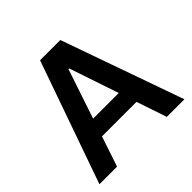

<svg xmlns="http://www.w3.org/2000/svg" viewBox="-177 -877 1047 1047"><g transform="rotate(-45 346.5 -353.5)"><path d="M19.5 0 268.6 -707H424.8L674.8 0H539.1L480 -174.8H213.9L155.3 0ZM445.8 -277.3 349.6 -562.5H343.8L248 -277.3Z"/></g></svg>

Font: Pretendard SemiBold
Style: Regular
Weight: 600
Designer: Base glyphs from Inter by Rasmus Andersson; Hangeul glyphs from Noto Sans CJK(Source Han Sans) by Jang Soo-young and Kan
Foundry: Kil Hyung-jin
Version: Version 1.309